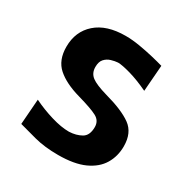

<svg xmlns="http://www.w3.org/2000/svg" viewBox="-137 -678 783 807"><g transform="rotate(30 254.0 -274.0)"><path d="M250 13.7Q184.6 13.7 134.5 0.5Q84.5 -12.7 51.3 -22L60.5 -145Q105.5 -123 154.3 -108.4Q203.1 -93.8 240.7 -93.8Q275.4 -95.2 300.5 -109.6Q325.7 -124 325.7 -165Q325.7 -195.3 298.8 -209.7Q272 -224.1 203.1 -243.7Q131.8 -263.7 92.5 -298.3Q53.2 -333 53.2 -397.9Q53.2 -472.2 104 -517.1Q154.8 -562 247.1 -562Q279.3 -562 315.4 -555.9Q351.6 -549.8 384.3 -542Q417 -534.2 439 -527.8L429.2 -400.9Q378.9 -424.8 336.9 -436.8Q294.9 -448.7 274.9 -448.7Q260.3 -447.8 242.9 -442.6Q225.6 -437.5 213.4 -424.3Q201.2 -411.1 201.2 -385.3Q201.2 -355.5 222.7 -339.1Q244.1 -322.8 298.8 -307.1Q386.2 -283.2 429 -252.2Q471.7 -221.2 471.7 -155.8Q471.7 -107.4 448.7 -69.1Q425.8 -30.8 377 -8.5Q328.1 13.7 250 13.7Z"/></g></svg>

Font: Pinar-FD SemiBold
Style: Regular
Weight: 600
Designer: Amin Abedi
Version: Version 2.000